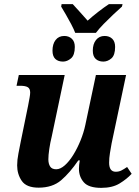

<svg xmlns="http://www.w3.org/2000/svg" viewBox="-20 -899 672 929"><path d="M344 -740Q337 -758 324.5 -782Q312 -806 298.5 -829Q285 -852 276 -867L278 -879H332Q347 -863 367.5 -840Q388 -817 404 -799Q426 -819 455 -841.5Q484 -864 507 -879H573L570 -867Q552 -851 528.5 -829Q505 -807 482 -783.5Q459 -760 444 -740ZM285 -601Q261 -601 247.5 -614Q234 -627 234 -654Q234 -686 249 -705.5Q264 -725 291 -725Q313 -725 327.5 -711.5Q342 -698 342 -672Q342 -632 323.5 -616.5Q305 -601 285 -601ZM480 -601Q457 -601 443 -614Q429 -627 429 -654Q429 -686 444.5 -705.5Q460 -725 486 -725Q509 -725 523 -711.5Q537 -698 537 -672Q537 -632 519 -616.5Q501 -601 480 -601ZM470 10Q409 10 385.5 -17Q362 -44 362 -82Q362 -100 366 -123H359Q318 -63 276 -27Q234 9 167 9Q108 9 85.5 -23.5Q63 -56 63 -99Q63 -125 69 -155.5Q75 -186 80 -212L116 -388Q120 -409 123 -425.5Q126 -442 126 -451Q126 -470 114.5 -477Q103 -484 77 -484H60L71 -536H293L230 -237Q223 -209 218.5 -178.5Q214 -148 214 -128Q214 -107 222.5 -93.5Q231 -80 252 -80Q272 -80 293.5 -99Q315 -118 334.5 -149.5Q354 -181 369.5 -219Q385 -257 393 -295L444 -536H590L520 -205Q516 -183 512 -158.5Q508 -134 508 -112Q508 -68 540 -68Q555 -68 567 -74Q579 -80 595 -91L617 -58Q594 -33 559 -11.5Q524 10 470 10Z"/></svg>

Font: Noto Serif SemiCondensed
Style: Bold Italic
Weight: 700
Width: 4
Italic angle: -12°
Designer: Monotype Design Team
Foundry: Monotype Imaging Inc.
Version: Version 2.014